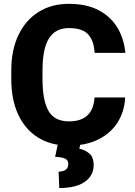

<svg xmlns="http://www.w3.org/2000/svg" viewBox="-20 -741 695 990"><path d="M467.3 -238.3H625.5Q621.6 -165 585.9 -109.1Q550.3 -53.2 486.6 -21.7Q422.9 9.8 335.4 9.8Q242.7 9.8 176 -32Q109.4 -73.7 73.7 -150.6Q38.1 -227.5 38.1 -333.5V-377Q38.1 -482.9 75 -560.1Q111.8 -637.2 178.5 -679.2Q245.1 -721.2 335 -721.2Q425.8 -721.2 488.3 -688.5Q550.8 -655.8 585.2 -598.6Q619.6 -541.5 626.5 -468.3H467.8Q464.4 -530.8 434.8 -563.5Q405.3 -596.2 335 -596.2Q266.6 -596.2 232.9 -543.9Q199.2 -491.7 199.2 -377.9V-333.5Q199.2 -221.7 230.5 -168.5Q261.7 -115.2 335.4 -115.2Q460 -115.2 467.3 -238.3ZM279.3 -2.9H395L389.2 25.9Q416.5 30.8 439.7 49.6Q462.9 68.4 462.9 110.4Q462.9 163.6 418 196Q373 228.5 285.6 228.5L282.2 144Q303.7 144 317.9 134.8Q332 125.5 332 104.5Q332 85 316.2 77.1Q300.3 69.3 264.2 67.4Z"/></svg>

Font: Vazirmatn RD ExtraBold
Style: Regular
Weight: 800
Designer: Saber Rastikerdar
Foundry: Saber Rastikerdar
Version: Version 32.102